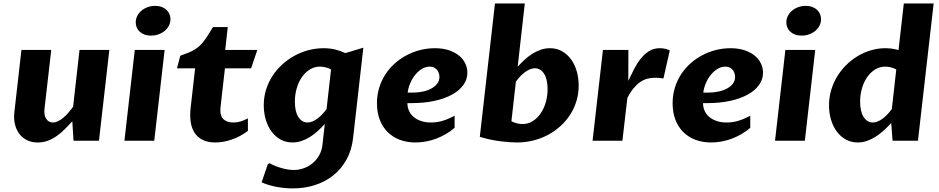

<svg xmlns="http://www.w3.org/2000/svg" viewBox="-20 -802 5352 1094"><path d="M543.9 0H398.9L392.1 -110.8Q370.6 -87.4 348.9 -65.7Q327.1 -43.9 303.2 -27.1Q279.3 -10.3 252.7 -0.2Q226.1 9.8 194.8 9.8Q159.2 9.8 132.6 -3.9Q106 -17.6 88.9 -41Q71.8 -64.5 64.7 -96.2Q57.6 -127.9 62 -164.1L102.1 -517.6H272L233.4 -180.7Q231.4 -164.1 233.9 -149.9Q236.3 -135.7 242.9 -125.5Q249.5 -115.2 259.3 -109.6Q269 -104 281.7 -104Q295.9 -104 310.8 -111.3Q325.7 -118.7 340.3 -130.9Q355 -143.1 369.1 -159.4Q383.3 -175.8 396.5 -193.8L433.1 -517.6H603Z M748 -517.6H918L858.9 0H689ZM839.8 -599.1Q819.3 -599.1 803.5 -605Q787.6 -610.8 776.4 -621.1Q765.1 -631.3 759.3 -645Q753.4 -658.7 753.4 -674.3Q753.4 -693.8 762 -710.9Q770.5 -728 785.4 -740.7Q800.3 -753.4 820.6 -761Q840.8 -768.6 864.3 -768.6Q884.3 -768.6 900.4 -762.7Q916.5 -756.8 927.7 -746.6Q939 -736.3 945.1 -722.7Q951.2 -709 951.2 -692.9Q951.2 -673.3 942.6 -656.2Q934.1 -639.2 918.9 -626.5Q903.8 -613.8 883.5 -606.4Q863.3 -599.1 839.8 -599.1Z M1091.8 -412.6H988.3L1007.3 -484.4Q1034.2 -493.7 1054.2 -502Q1074.2 -510.3 1089.6 -519.8Q1105 -529.3 1117.2 -540.5Q1129.4 -551.8 1141.1 -567.1Q1152.8 -582.5 1165.3 -602.1Q1177.7 -621.6 1193.8 -647.9H1277.8L1263.2 -517.6H1446.3L1410.6 -412.6H1261.7L1236.8 -193.8Q1231.4 -145.5 1251.5 -124.8Q1271.5 -104 1310.1 -104Q1330.6 -104 1349.6 -109.6Q1368.7 -115.2 1392.6 -127.4V-56.2Q1350.6 -24.4 1301.8 -7.3Q1252.9 9.8 1206.5 9.8Q1163.1 9.8 1133.8 -5.4Q1104.5 -20.5 1087.9 -46.6Q1071.3 -72.8 1066.4 -108.2Q1061.5 -143.6 1065.9 -184.6Z M1866.2 -406.2Q1851.1 -414.6 1834.5 -418.5Q1817.9 -422.4 1803.2 -422.4Q1771.5 -422.4 1745.1 -406Q1718.8 -389.6 1700 -362.3Q1681.2 -335 1670.7 -298.8Q1660.2 -262.7 1660.2 -223.1Q1660.2 -165.5 1680.4 -134.8Q1700.7 -104 1732.4 -104Q1746.6 -104 1761 -110.1Q1775.4 -116.2 1789.3 -126.7Q1803.2 -137.2 1816.4 -151.1Q1829.6 -165 1840.8 -180.7ZM1991.7 -14.2Q1983.9 53.7 1954.6 106.9Q1925.3 160.2 1879.6 196.8Q1834 233.4 1774.9 252.4Q1715.8 271.5 1648.9 271.5Q1626 271.5 1602.3 269.3Q1578.6 267.1 1555.4 262.7Q1532.2 258.3 1510.5 251.7Q1488.8 245.1 1470.7 236.8L1506.3 132.8L1515.6 127.9Q1532.2 137.2 1550.3 144.3Q1568.4 151.4 1586.2 156.2Q1604 161.1 1621.1 163.8Q1638.2 166.5 1653.3 166.5Q1684.1 166.5 1712.4 156Q1740.7 145.5 1762.9 126.5Q1785.2 107.4 1799.6 81.1Q1814 54.7 1817.4 22.9L1830.6 -95.7Q1811.5 -74.7 1790.8 -55.7Q1770 -36.6 1746.8 -22Q1723.6 -7.3 1698.5 1.2Q1673.3 9.8 1646.5 9.8Q1608.4 9.8 1578.1 -7.3Q1547.9 -24.4 1526.6 -53.5Q1505.4 -82.5 1494.1 -121.1Q1482.9 -159.7 1482.9 -202.6Q1482.9 -249 1496.1 -291.3Q1509.3 -333.5 1532.7 -369.6Q1556.2 -405.8 1588.4 -434.8Q1620.6 -463.9 1658.4 -484.6Q1696.3 -505.4 1738.5 -516.4Q1780.8 -527.3 1824.2 -527.3Q1859.9 -527.3 1890.6 -519.8Q1921.4 -512.2 1947.8 -499.5L2050.3 -530.3Z M2346.7 9.8Q2297.9 9.8 2257.6 -5.6Q2217.3 -21 2188.5 -49.8Q2159.7 -78.6 2143.8 -119.9Q2127.9 -161.1 2127.9 -213.4Q2127.9 -260.3 2140.6 -301.8Q2153.3 -343.3 2176 -378.2Q2198.7 -413.1 2229.7 -440.7Q2260.7 -468.3 2297.4 -487.5Q2334 -506.8 2374.8 -517.1Q2415.5 -527.3 2457.5 -527.3Q2503.9 -527.3 2538.8 -515.4Q2573.7 -503.4 2596.9 -483.9Q2620.1 -464.4 2631.6 -439.2Q2643.1 -414.1 2643.1 -387.7Q2643.1 -349.6 2620.4 -317.9Q2597.7 -286.1 2556.2 -263.2Q2514.6 -240.2 2456.1 -227.3Q2397.5 -214.4 2325.7 -214.4H2301.3Q2301.3 -191.4 2310.1 -171.4Q2318.8 -151.4 2335.9 -136.5Q2353 -121.6 2378.2 -112.8Q2403.3 -104 2436 -104Q2470.7 -104 2503.4 -114Q2536.1 -124 2570.3 -142.6V-73.7Q2547.4 -53.7 2520.5 -38.1Q2493.7 -22.5 2464.8 -11.7Q2436 -1 2406 4.4Q2376 9.8 2346.7 9.8ZM2428.2 -422.4Q2406.2 -422.4 2385.3 -410.2Q2364.3 -397.9 2347.2 -377.4Q2330.1 -356.9 2318.4 -330.3Q2306.6 -303.7 2302.7 -274.4H2332.5Q2363.3 -274.4 2390.6 -280.5Q2418 -286.6 2438.7 -298.1Q2459.5 -309.6 2471.7 -325.9Q2483.9 -342.3 2483.9 -363.3Q2483.9 -372.6 2481 -383.1Q2478 -393.6 2471.4 -402.3Q2464.8 -411.1 2454.1 -416.7Q2443.4 -422.4 2428.2 -422.4Z M2894 -111.3Q2909.2 -103 2925.8 -99.1Q2942.4 -95.2 2957 -95.2Q2988.8 -95.2 3015.1 -111.6Q3041.5 -127.9 3060.3 -155.3Q3079.1 -182.6 3089.6 -218.5Q3100.1 -254.4 3100.1 -293.9Q3100.1 -351.6 3079.8 -382.3Q3059.6 -413.1 3027.8 -413.1Q3013.7 -413.1 2999.3 -407Q2984.9 -400.9 2970.9 -390.6Q2957 -380.4 2943.8 -366.5Q2930.7 -352.5 2919.4 -336.9ZM2929.7 -421.9Q2948.7 -442.9 2969.5 -461.9Q2990.2 -481 3013.4 -495.6Q3036.6 -510.3 3061.5 -518.8Q3086.4 -527.3 3113.8 -527.3Q3151.9 -527.3 3182.1 -510.3Q3212.4 -493.2 3233.6 -464.1Q3254.9 -435.1 3266.1 -396.2Q3277.3 -357.4 3277.3 -314.5Q3277.3 -268.1 3264.4 -225.8Q3251.5 -183.6 3228 -147.5Q3204.6 -111.3 3172.1 -82.3Q3139.6 -53.2 3100.8 -32.7Q3062 -12.2 3017.6 -1.2Q2973.1 9.8 2926.3 9.8Q2910.2 9.8 2885.7 8.3Q2861.3 6.8 2832.8 3.2Q2804.2 -0.5 2773.7 -6.8Q2743.2 -13.2 2713.9 -22.5L2800.3 -782.2H2970.2Z M3415.5 -517.6H3560.5Q3560.1 -473.1 3560.3 -429.4Q3560.5 -385.7 3560.1 -341.3Q3575.7 -375 3592.8 -408.2Q3609.9 -441.4 3630.9 -467.8Q3651.9 -494.1 3678.2 -510.7Q3704.6 -527.3 3739.3 -527.3Q3772 -527.3 3796.4 -514.6L3760.3 -355Q3744.6 -357.4 3733.4 -358.2Q3722.2 -358.9 3710.9 -358.9Q3688.5 -358.9 3667.7 -353.3Q3647 -347.7 3627.7 -334.5Q3608.4 -321.3 3590.1 -299.3Q3571.8 -277.3 3554.7 -244.6L3526.4 0H3356.4Z M4031.2 9.8Q3982.4 9.8 3942.1 -5.6Q3901.9 -21 3873 -49.8Q3844.2 -78.6 3828.4 -119.9Q3812.5 -161.1 3812.5 -213.4Q3812.5 -260.3 3825.2 -301.8Q3837.9 -343.3 3860.6 -378.2Q3883.3 -413.1 3914.3 -440.7Q3945.3 -468.3 3981.9 -487.5Q4018.6 -506.8 4059.3 -517.1Q4100.1 -527.3 4142.1 -527.3Q4188.5 -527.3 4223.4 -515.4Q4258.3 -503.4 4281.5 -483.9Q4304.7 -464.4 4316.2 -439.2Q4327.6 -414.1 4327.6 -387.7Q4327.6 -349.6 4304.9 -317.9Q4282.2 -286.1 4240.7 -263.2Q4199.2 -240.2 4140.6 -227.3Q4082 -214.4 4010.3 -214.4H3985.8Q3985.8 -191.4 3994.6 -171.4Q4003.4 -151.4 4020.5 -136.5Q4037.6 -121.6 4062.7 -112.8Q4087.9 -104 4120.6 -104Q4155.3 -104 4188 -114Q4220.7 -124 4254.9 -142.6V-73.7Q4231.9 -53.7 4205.1 -38.1Q4178.2 -22.5 4149.4 -11.7Q4120.6 -1 4090.6 4.4Q4060.5 9.8 4031.2 9.8ZM4112.8 -422.4Q4090.8 -422.4 4069.8 -410.2Q4048.8 -397.9 4031.7 -377.4Q4014.6 -356.9 4002.9 -330.3Q3991.2 -303.7 3987.3 -274.4H4017.1Q4047.9 -274.4 4075.2 -280.5Q4102.5 -286.6 4123.3 -298.1Q4144 -309.6 4156.2 -325.9Q4168.5 -342.3 4168.5 -363.3Q4168.5 -372.6 4165.5 -383.1Q4162.6 -393.6 4156 -402.3Q4149.4 -411.1 4138.7 -416.7Q4127.9 -422.4 4112.8 -422.4Z M4455.1 -517.6H4625L4565.9 0H4396ZM4546.9 -599.1Q4526.4 -599.1 4510.5 -605Q4494.6 -610.8 4483.4 -621.1Q4472.2 -631.3 4466.3 -645Q4460.4 -658.7 4460.4 -674.3Q4460.4 -693.8 4469 -710.9Q4477.5 -728 4492.4 -740.7Q4507.3 -753.4 4527.6 -761Q4547.9 -768.6 4571.3 -768.6Q4591.3 -768.6 4607.4 -762.7Q4623.5 -756.8 4634.8 -746.6Q4646 -736.3 4652.1 -722.7Q4658.2 -709 4658.2 -692.9Q4658.2 -673.3 4649.7 -656.2Q4641.1 -639.2 4626 -626.5Q4610.8 -613.8 4590.6 -606.4Q4570.3 -599.1 4546.9 -599.1Z M5058.1 -101.1Q5036.6 -77.6 5014.2 -57.4Q4991.7 -37.1 4968 -22.2Q4944.3 -7.3 4919.2 1.2Q4894 9.8 4867.7 9.8Q4829.6 9.8 4799.1 -7.3Q4768.6 -24.4 4747.3 -53.5Q4726.1 -82.5 4714.8 -120.8Q4703.6 -159.2 4703.6 -202.1Q4703.6 -246.6 4715.8 -288.1Q4728 -329.6 4749.8 -365.7Q4771.5 -401.9 4801.8 -431.6Q4832 -461.4 4867.7 -482.7Q4903.3 -503.9 4943.1 -515.6Q4982.9 -527.3 5024.4 -527.3Q5047.9 -527.3 5065.9 -524.2Q5084 -521 5099.6 -516.6L5129.9 -782.2H5299.8L5210.4 0H5065.9ZM5086.9 -406.2Q5071.8 -414.6 5055.4 -418.5Q5039.1 -422.4 5024.4 -422.4Q4992.7 -422.4 4966.3 -406Q4939.9 -389.6 4920.9 -362.3Q4901.9 -335 4891.4 -298.8Q4880.9 -262.7 4880.9 -223.1Q4880.9 -165.5 4901.1 -134.8Q4921.4 -104 4953.1 -104Q4967.3 -104 4981.7 -110.1Q4996.1 -116.2 5010 -126.7Q5023.9 -137.2 5037.1 -151.1Q5050.3 -165 5061.5 -180.7Z"/></svg>

Font: Proza Libre
Style: Bold Italic
Weight: 700
Designer: Jasper de Waard
Foundry: Jasper de Waard
Version: Version 1.000; ttfautohint (v1.4.1.8-43bc)